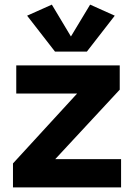

<svg xmlns="http://www.w3.org/2000/svg" viewBox="-20 -810 582 830"><path d="M36.1 0V-103.5L313.5 -405.8H50.3V-527.3H497.6V-422.4L218.8 -122.1H503.4V0ZM204.1 -790 286.6 -652.3 369.6 -790 476.1 -742.2 355.5 -586.9H217.8L97.2 -742.2Z"/></svg>

Font: Schibsted Grotesk
Style: Bold
Weight: 700
Designer: Bakken & Baeck AS, Henrik Kongsvoll
Foundry: Schibsted ASA
Version: Version 1.100;gftools[0.9.25]